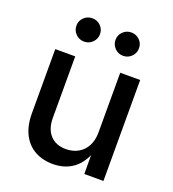

<svg xmlns="http://www.w3.org/2000/svg" viewBox="-137 -856 870 967"><g transform="rotate(20 297.5 -372.0)"><path d="M255.9 7.3Q200.7 7.3 158.7 -15.9Q116.7 -39.1 93.3 -85Q69.8 -130.9 69.8 -198.2V-541H176.8V-211.4Q176.8 -152.3 207.3 -119.1Q237.8 -85.9 291.5 -85.9Q327.6 -85.9 356.2 -101.6Q384.8 -117.2 401.4 -147.7Q418 -178.2 418 -221.7V-541H524.9V0H422.4L421.9 -132.8H434.6Q410.2 -59.6 364.5 -26.1Q318.8 7.3 255.9 7.3ZM401.9 -626Q375.5 -626 357.2 -644.5Q338.9 -663.1 338.9 -689Q338.9 -714.8 357.4 -732.9Q376 -751 401.9 -751Q428.2 -751 446.5 -732.9Q464.8 -714.8 464.8 -689Q464.8 -663.1 446.5 -644.5Q428.2 -626 401.9 -626ZM192.9 -626Q166.5 -626 147.9 -644.5Q129.4 -663.1 129.4 -689Q129.4 -714.8 147.9 -732.9Q166.5 -751 192.9 -751Q219.2 -751 237.5 -732.9Q255.9 -714.8 255.9 -689Q255.9 -663.1 237.5 -644.5Q219.2 -626 192.9 -626Z"/></g></svg>

Font: Inter 17pt Medium
Style: Regular
Weight: 500
Version: Version 4.001;git-66647c0bb